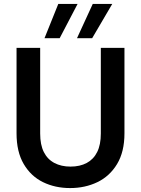

<svg xmlns="http://www.w3.org/2000/svg" viewBox="-20 -943 715 975"><path d="M336 12Q260 12 198.5 -18Q137 -48 100.5 -110Q64 -172 64 -266V-700H184V-265Q184 -208 202.5 -171Q221 -134 256 -115.5Q291 -97 338 -97Q386 -97 420.5 -115.5Q455 -134 473.5 -171Q492 -208 492 -265V-700H612V-266Q612 -172 574.5 -110Q537 -48 474.5 -18Q412 12 336 12ZM371 -749 451 -923H550L448 -749ZM206 -749 276 -923H374L283 -749Z"/></svg>

Font: DM Sans 10pt SemiBold
Style: Regular
Weight: 600
Version: Version 4.004;gftools[0.9.30]